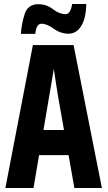

<svg xmlns="http://www.w3.org/2000/svg" viewBox="-20 -943 540 963"><path d="M157 -773Q162 -824 188 -824Q215 -824 249.5 -799Q284 -774 324 -774Q363 -774 387 -812Q411 -850 413 -923H342Q334 -872 309 -872Q278 -872 245.5 -897Q213 -922 172 -922Q119 -922 103 -870.5Q87 -819 85 -773ZM226 -456Q231 -485 238 -526Q245 -567 250 -598Q254 -567 260.5 -526.5Q267 -486 272 -455L301 -291H198ZM353 0H491L349 -717H145L7 0H148L176 -165H324Z"/></svg>

Font: Noto Sans Mono UI Condensed ExtraBold
Style: Regular
Weight: 800
Width: 3
Designer: Monotype Design team
Foundry: Monotype Imaging Inc.
Version: 1.000